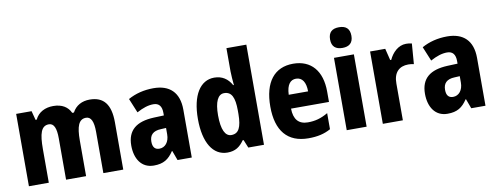

<svg xmlns="http://www.w3.org/2000/svg" viewBox="-63 -1097 3712 1435"><g transform="rotate(-10 1792.5 -379.0)"><path d="M620 -559C562 -559 514 -534 488 -484H475C454 -530 411 -559 343 -559C283 -559 230 -534 205 -480H196L178 -549H61V0H212V-254C212 -372 229 -430 288 -430C326 -430 343 -391 343 -314V0H495V-270C495 -377 514 -430 570 -430C608 -430 626 -391 626 -314V0H777V-359C777 -496 725 -559 620 -559Z M1104 -560C1032 -560 966 -543 911 -512L956 -403C1004 -429 1044 -442 1083 -442C1125 -442 1146 -416 1146 -366V-346L1068 -343C937 -337 867 -283 867 -166C867 -67 914 10 1008 10C1082 10 1121 -16 1159 -73H1162L1189 0H1297V-363C1297 -495 1226 -560 1104 -560ZM1107 -249 1146 -251V-203C1146 -144 1114 -107 1071 -107C1039 -107 1020 -125 1020 -169C1020 -218 1046 -247 1107 -249Z M1567 10C1627 10 1662 -15 1694 -61H1701L1726 0H1845V-760H1694V-584C1694 -553 1698 -517 1701 -479H1696C1667 -531 1624 -559 1565 -559C1459 -559 1392 -456 1392 -275C1392 -95 1458 10 1567 10ZM1618 -114C1572 -114 1545 -167 1545 -276C1545 -379 1571 -432 1618 -432C1675 -432 1697 -385 1697 -286V-259C1696 -159 1674 -114 1618 -114Z M2164 -559C2022 -559 1941 -459 1941 -272C1941 -89 2023 10 2182 10C2250 10 2303 -2 2351 -29V-151C2298 -120 2253 -108 2198 -108C2128 -108 2092 -149 2091 -231H2379V-310C2379 -467 2300 -559 2164 -559ZM2166 -445C2213 -445 2239 -405 2239 -336H2092C2095 -415 2125 -445 2166 -445Z M2549 -768C2497 -768 2468 -744 2468 -689C2468 -635 2498 -611 2549 -611C2600 -611 2630 -635 2630 -689C2630 -743 2602 -768 2549 -768ZM2624 -549H2473V0H2624Z M3021 -559C2961 -559 2915 -511 2892 -460H2884L2862 -549H2747V0H2899V-278C2898 -363 2942 -404 3011 -404C3026 -404 3043 -402 3053 -399L3065 -554C3049 -558 3034 -559 3021 -559Z M3333 -560C3261 -560 3195 -543 3140 -512L3185 -403C3233 -429 3273 -442 3312 -442C3354 -442 3375 -416 3375 -366V-346L3297 -343C3166 -337 3096 -283 3096 -166C3096 -67 3143 10 3237 10C3311 10 3350 -16 3388 -73H3391L3418 0H3526V-363C3526 -495 3455 -560 3333 -560ZM3336 -249 3375 -251V-203C3375 -144 3343 -107 3300 -107C3268 -107 3249 -125 3249 -169C3249 -218 3275 -247 3336 -249Z"/></g></svg>

Font: Noto Sans Sinhala UI Condensed ExtraBold
Style: Regular
Weight: 800
Width: 3
Designer: Jelle Bosma - Monotype Design Team
Foundry: Monotype Imaging Inc.
Version: Version 2.006